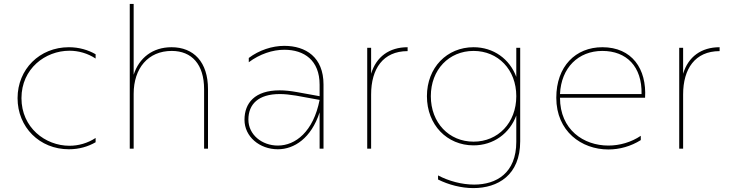

<svg xmlns="http://www.w3.org/2000/svg" viewBox="-20 -762 3752 984"><path d="M333 3C386 3 432 -11 470 -33V-55C429 -28 382 -15 336 -15C212 -15 90 -108 90 -259C90 -410 212 -502 336 -502C382 -502 429 -489 470 -462V-484C432 -506 385 -520 333 -520C183 -520 70 -407 70 -259C70 -110 183 3 333 3Z M645 0H665V-281C665 -412 739 -501 860 -501C963 -501 1026 -432 1026 -305V0H1046V-305C1046 -444 973 -520 859 -520C763 -520 693 -466 665 -379V-742H645Z M1618 0H1638V-329C1638 -469 1547 -527 1437 -527C1375 -527 1308 -505 1255 -465V-443C1311 -485 1377 -507 1437 -507C1539 -507 1618 -453 1618 -328V-269L1502 -290C1469 -296 1439 -299 1413 -299C1286 -299 1233 -234 1233 -148C1233 -62 1310 3 1404 3C1488 3 1575 -54 1618 -186ZM1253 -149C1253 -228 1304 -280 1414 -280C1439 -280 1466 -277 1497 -272L1618 -250C1586 -87 1494 -16 1404 -16C1322 -16 1253 -72 1253 -149Z M1862 0H1882V-278C1882 -409 1943 -500 2069 -500V-520C1975 -520 1908 -471 1882 -384V-517H1862Z M2225 137V158C2279 185 2344 202 2406 202C2531 202 2646 136 2646 -38V-517H2626V-368C2592 -460 2509 -520 2407 -520C2271 -520 2168 -416 2168 -269C2168 -122 2271 -17 2407 -17C2509 -17 2592 -78 2626 -170V-35C2626 125 2524 184 2410 184C2347 184 2280 166 2225 137ZM2407 -36C2281 -36 2188 -133 2188 -269C2188 -405 2281 -501 2407 -501C2532 -501 2626 -406 2626 -269C2626 -132 2532 -36 2407 -36Z M3098 4C3155 4 3213 -12 3264 -44V-66C3215 -33 3156 -16 3098 -16C2971 -16 2850 -97 2850 -261H3286C3295 -409 3219 -520 3067 -520C2930 -520 2831 -422 2831 -261C2831 -89 2960 4 3098 4ZM3268 -280H2850C2856 -415 2944 -501 3067 -501C3191 -501 3271 -421 3268 -280Z M3461 0H3481V-278C3481 -409 3542 -500 3668 -500V-520C3574 -520 3507 -471 3481 -384V-517H3461Z"/></svg>

Font: Chess Sans Thin
Style: Regular
Weight: 100
Designer: Wolf Bōese
Foundry: Wolf Bōese
Version: Version 7.223;Glyphs 3.3 (3306)